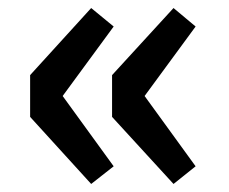

<svg xmlns="http://www.w3.org/2000/svg" viewBox="-20 -525 569 478"><path d="M207 -67 263 -111 136 -286 263 -459 207 -505 55 -338V-234ZM412 -67 467 -111 340 -286 467 -459 412 -505 259 -338V-234Z"/></svg>

Font: Source Han Sans KR
Style: Bold
Weight: 700
Designer: Ryoko NISHIZUKA 西塚涼子 (kana, bopomofo & ideographs); Paul D. Hunt (Latin, Greek & Cyrillic); Sandoll Communications 산돌커뮤니
Foundry: Adobe
Version: Version 2.004;hotconv 1.0.118;makeotfexe 2.5.65603